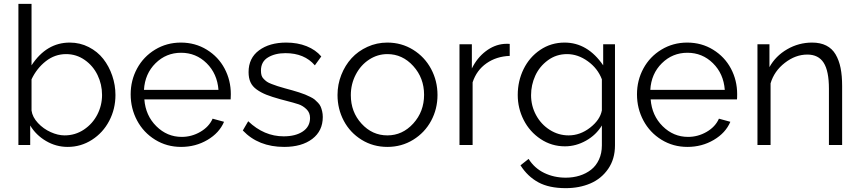

<svg xmlns="http://www.w3.org/2000/svg" viewBox="-20 -750 4445 993"><path d="M136.2 -101.1V0H75.2V-730H143.1V-412.1Q220.2 -529.8 340.8 -529.8Q393.6 -529.8 439 -506.6Q484.4 -483.4 514.2 -445.3Q543.9 -407.2 560.5 -358.6Q577.1 -310.1 577.1 -258.8Q577.1 -186.5 544.9 -125Q512.7 -63.5 455.6 -26.9Q398.4 9.8 330.1 9.8Q270 9.8 218 -20.8Q166 -51.3 136.2 -101.1ZM507.8 -258.8Q507.8 -313.5 484.6 -361.6Q461.4 -409.7 418.2 -439.9Q375 -470.2 321.8 -470.2Q263.7 -470.2 216.8 -433.3Q169.9 -396.5 143.1 -339.8V-178.2Q147.9 -144 176.3 -113.8Q204.6 -83.5 242.2 -66.7Q279.8 -49.8 314 -49.8Q369.1 -49.8 414.1 -79.8Q459 -109.9 483.4 -157.5Q507.8 -205.1 507.8 -258.8Z M916.5 9.8Q842.8 9.8 782.5 -27.3Q722.2 -64.5 689 -126.7Q655.8 -189 655.8 -262.2Q655.8 -334.5 689 -395.8Q722.2 -457 782.2 -493.4Q842.3 -529.8 915.5 -529.8Q989.7 -529.8 1049.6 -492.9Q1109.4 -456.1 1141.6 -395.3Q1173.8 -334.5 1173.8 -263.2Q1173.8 -240.7 1172.9 -235.8H726.6Q732.9 -152.3 788.6 -97.2Q844.2 -42 919.9 -42Q971.2 -42 1016.1 -68.1Q1061 -94.2 1079.6 -136.2L1138.7 -120.1Q1114.3 -62.5 1053 -26.4Q991.7 9.8 916.5 9.8ZM724.6 -285.2H1109.9Q1103.5 -369.1 1048.6 -423.1Q993.7 -477.1 916.5 -477.1Q839.4 -477.1 784.4 -422.9Q729.5 -368.7 724.6 -285.2Z M1449.7 9.8Q1316.4 9.8 1235.8 -75.2L1263.7 -123Q1345.7 -44.9 1446.8 -44.9Q1508.8 -44.9 1546.1 -70.1Q1583.5 -95.2 1583.5 -140.1Q1583.5 -167.5 1564.9 -185.3Q1546.4 -203.1 1524.9 -210.4Q1503.4 -217.8 1450.2 -231.4Q1436.5 -234.9 1429.7 -236.8Q1385.7 -249 1357.9 -260Q1330.1 -271 1307.6 -287.1Q1285.2 -303.2 1275.4 -325Q1265.6 -346.7 1265.6 -377Q1265.6 -449.7 1319.8 -489.7Q1374 -529.8 1460.4 -529.8Q1519 -529.8 1565.9 -511Q1612.8 -492.2 1641.6 -458L1608.4 -412.1Q1554.2 -475.1 1456.5 -475.1Q1402.8 -475.1 1366.2 -453.1Q1329.6 -431.2 1329.6 -384.8Q1329.6 -371.1 1332.5 -360.6Q1335.4 -350.1 1344 -341.6Q1352.5 -333 1360.4 -327.4Q1368.2 -321.8 1385.7 -315.2Q1403.3 -308.6 1416 -304.4Q1428.7 -300.3 1454.6 -293Q1479.5 -286.1 1492.9 -282.5Q1506.3 -278.8 1526.9 -272.2Q1547.4 -265.6 1558.3 -261Q1569.3 -256.3 1584.5 -249Q1599.6 -241.7 1607.7 -234.9Q1615.7 -228 1625 -218.3Q1634.3 -208.5 1638.7 -198Q1643.1 -187.5 1646.2 -174.1Q1649.4 -160.6 1649.4 -145Q1649.4 -72.8 1595 -31.5Q1540.5 9.8 1449.7 9.8Z M1725.6 -258.8Q1725.6 -313 1745.1 -362.5Q1764.6 -412.1 1798.3 -449Q1832 -485.8 1880.4 -507.8Q1928.7 -529.8 1983.4 -529.8Q2056.6 -529.8 2116.5 -492.7Q2176.3 -455.6 2209.5 -393.6Q2242.7 -331.5 2242.7 -258.8Q2242.7 -186.5 2209.7 -125.2Q2176.8 -64 2116.9 -27.1Q2057.1 9.8 1983.4 9.8Q1909.7 9.8 1850.1 -27.1Q1790.5 -64 1758.1 -125.2Q1725.6 -186.5 1725.6 -258.8ZM1983.4 -470.2Q1932.6 -470.2 1889.2 -441.9Q1845.7 -413.6 1820.1 -364.5Q1794.4 -315.4 1794.4 -257.8Q1794.4 -170.9 1849.9 -110.4Q1905.3 -49.8 1983.4 -49.8Q2061.5 -49.8 2117.4 -111.3Q2173.3 -172.9 2173.3 -259.8Q2173.3 -346.7 2117.4 -408.4Q2061.5 -470.2 1983.4 -470.2Z M2616.2 -460.9Q2547.4 -458.5 2496.1 -422.6Q2444.8 -386.7 2424.3 -324.2V0H2356.4V-521H2420.4V-396Q2447.3 -450.7 2491.7 -484.6Q2536.1 -518.6 2586.4 -522.9Q2606 -524.4 2616.2 -522.9Z M2657.7 -258.8Q2657.7 -331.1 2688 -392.8Q2718.3 -454.6 2774.2 -492.2Q2830.1 -529.8 2899.9 -529.8Q3019 -529.8 3099.6 -412.1V-521H3160.6V2Q3160.6 72.3 3125.5 123.3Q3090.3 174.3 3033.4 198.7Q2976.6 223.1 2905.8 223.1Q2819.8 223.1 2764.2 192.9Q2708.5 162.6 2671.9 105L2713.9 71.8Q2743.7 119.6 2794.4 144.3Q2845.2 168.9 2905.8 168.9Q2944.3 168.9 2977.8 158.4Q3011.2 147.9 3037.1 127.7Q3063 107.4 3077.9 75Q3092.8 42.5 3092.8 2V-101.1Q3063 -51.8 3010.7 -22.5Q2958.5 6.8 2901.9 6.8Q2832.5 6.8 2775.9 -31Q2719.2 -68.8 2688.5 -129.4Q2657.7 -189.9 2657.7 -258.8ZM3092.8 -179.2V-339.8Q3071.3 -396.5 3020 -433.3Q2968.8 -470.2 2912.6 -470.2Q2856.9 -470.2 2813.5 -438.2Q2770 -406.2 2748.3 -358.4Q2726.6 -310.5 2726.6 -257.8Q2726.6 -202.6 2752.4 -154.8Q2778.3 -106.9 2823.2 -78.4Q2868.2 -49.8 2920.9 -49.8Q2980.5 -49.8 3032 -89.8Q3083.5 -129.9 3092.8 -179.2Z M3535.2 9.8Q3461.4 9.8 3401.1 -27.3Q3340.8 -64.5 3307.6 -126.7Q3274.4 -189 3274.4 -262.2Q3274.4 -334.5 3307.6 -395.8Q3340.8 -457 3400.9 -493.4Q3460.9 -529.8 3534.2 -529.8Q3608.4 -529.8 3668.2 -492.9Q3728 -456.1 3760.3 -395.3Q3792.5 -334.5 3792.5 -263.2Q3792.5 -240.7 3791.5 -235.8H3345.2Q3351.6 -152.3 3407.2 -97.2Q3462.9 -42 3538.6 -42Q3589.8 -42 3634.8 -68.1Q3679.7 -94.2 3698.2 -136.2L3757.3 -120.1Q3732.9 -62.5 3671.6 -26.4Q3610.4 9.8 3535.2 9.8ZM3343.3 -285.2H3728.5Q3722.2 -369.1 3667.2 -423.1Q3612.3 -477.1 3535.2 -477.1Q3458 -477.1 3403.1 -422.9Q3348.1 -368.7 3343.3 -285.2Z M4335.4 0H4267.1V-291Q4267.1 -382.8 4240 -425.3Q4212.9 -467.8 4155.3 -467.8Q4094.2 -467.8 4039.1 -425Q3983.9 -382.3 3965.3 -318.8V0H3897.5V-521H3959.5V-402.8Q3991.2 -460.4 4051 -495.1Q4110.8 -529.8 4180.2 -529.8Q4222.7 -529.8 4253.2 -514.4Q4283.7 -499 4301.5 -468.8Q4319.3 -438.5 4327.4 -398.4Q4335.4 -358.4 4335.4 -305.2Z"/></svg>

Font: Rawline
Style: Regular
Weight: 400
Designer: Matt McInerney, Pablo Impallari, Rodrigo Fuenzalida
Foundry: Matt McInerney, Pablo Impallari, Rodrigo Fuenzalida
Version: Version 4.020;PS 004.020;hotconv 1.0.88;makeotf.lib2.5.64775